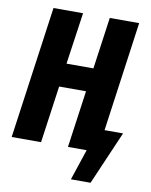

<svg xmlns="http://www.w3.org/2000/svg" viewBox="-93 -761 779 991"><g transform="rotate(10 296.5 -265.5)"><path d="M475 -118H572L451 162H348L402 0H304L346 -299H205L163 0H9L106 -693H261L222 -422H363L401 -693H555Z"/></g></svg>

Font: Fira Sans Extra Condensed
Style: Bold Italic
Weight: 700
Width: 3
Italic angle: -8°
Designer: Carrois Corporate & Edenspiekermann AG
Foundry: Carrois Corporate GbR & Edenspiekermann AG
Version: Version 4.203